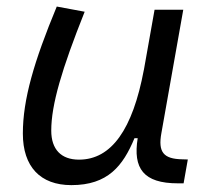

<svg xmlns="http://www.w3.org/2000/svg" viewBox="-20 -547 626 578"><path d="M194.8 10.3C304.7 10.3 350.1 -47.4 384.8 -130.9H394.5C379.9 -40 411.6 4.9 515.6 4.9H532.7L545.4 -66.9L528.8 -67.4C471.7 -68.4 455.6 -89.4 465.8 -146L531.7 -517.6H445.3L413.1 -336.4V-336.9C379.4 -157.2 315.4 -66.4 217.8 -66.4C164.1 -66.4 134.3 -97.2 134.3 -153.8C134.3 -231.9 166 -338.9 234.9 -511.7L150.9 -527.3C82.5 -362.3 48.8 -248 48.8 -145C48.8 -45.4 101.1 10.3 194.8 10.3Z"/></svg>

Font: Cascadia Mono SemiLight
Style: Italic
Weight: 350
Italic angle: -10°
Monospace: yes
Designer: Aaron Bell
Foundry: Saja Typeworks
Version: Version 2404.023